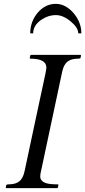

<svg xmlns="http://www.w3.org/2000/svg" viewBox="-20 -972 440 992"><path d="M219.7 -622.6Q219.7 -668.9 136.7 -668.9Q133.8 -668.9 133.8 -672.9L136.2 -684.6Q137.2 -688.5 141.1 -688.5H395.5Q398.4 -688.5 398.4 -684.6L396 -672.9Q395 -668.9 384.5 -668.9Q374 -668.9 359.6 -666.7Q345.2 -664.6 334 -657.2Q309.6 -642.1 300.8 -599.1L189.9 -78.1Q188 -70.3 188 -58.6Q188 -46.9 196.8 -38.1Q205.6 -29.3 219.2 -25.4Q237.8 -19.5 278.8 -19.5Q281.7 -19.5 281.7 -15.6L279.3 -3.9Q277.8 0 274.9 0H13.2Q9.8 0 9.8 -3.9L12.2 -15.6Q14.2 -19.5 24.2 -19.5Q34.2 -19.5 48.6 -21.7Q63 -23.9 74.2 -31.2Q98.6 -46.4 107.4 -89.4Q128.4 -188 144.3 -262.7Q160.2 -337.4 172.1 -392.8Q184.1 -448.2 192.1 -486.1Q200.2 -523.9 205.6 -548.8Q210.9 -573.7 213.9 -587.4Q216.8 -601.1 217.8 -608.4Q219.7 -618.7 219.7 -622.6ZM268.1 -952.1Q295.4 -952.1 319.3 -938.5Q343.3 -924.8 361.3 -902.8Q400.4 -856 400.4 -799.8H384.3Q384.3 -829.1 345 -861.6Q305.7 -894 269 -894Q228.5 -894 191.9 -868.7Q151.4 -840.3 151.4 -799.8H136.2Q136.2 -859.9 174.3 -905.8Q213.9 -952.1 268.1 -952.1Z"/></svg>

Font: Cardo-Italic
Style: Italic
Weight: 400
Italic angle: -12°
Designer: David J. Perry
Foundry: David J. Perry
Version: Version 0.991